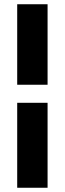

<svg xmlns="http://www.w3.org/2000/svg" viewBox="-20 -807 304 904"><path d="M61 -787H204V-408H61ZM204 -323V77H61V-323Z"/></svg>

Font: Freesentation 9 Black
Style: Regular
Weight: 900
Designer: glyphs from Roboto by Christian Robertson / Hangul glyphs from Noto Sans CJK(Source Han Sans) by Jang Soo-young and Kang
Foundry: PT&
Version: Version 2.001